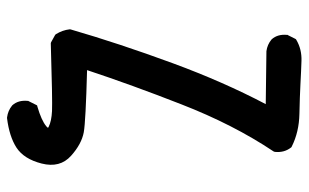

<svg xmlns="http://www.w3.org/2000/svg" viewBox="-184 -567 868 540"><g transform="rotate(90 250.0 -297.0)"><path d="M310.5 117.2Q291 114.7 276.9 103L276.4 102.5L275.9 102.1Q261.2 85.4 263.7 59.6V57.6L264.6 56.2L274.4 36.6L276.4 32.7L280.3 31.7Q318.4 20.5 334.5 7.3Q338.4 4.4 339.4 2Q338.9 1.5 338.1 1Q337.4 0.5 336.4 0Q320.8 -7.8 292.5 -9.3Q262.7 -10.7 104 -5.9H101.1L98.6 -6.8L79.1 -17.6L77.1 -19L75.7 -21Q64.9 -38.6 62.5 -58.6V-60.5L63 -62.5Q102.1 -197.3 157.7 -348.6Q210.4 -491.7 272.9 -610.4L125 -612.3H124.5H124Q105.5 -614.7 91.3 -626.5L90.8 -627L90.3 -627.4Q75.7 -644 78.1 -669.9V-671.9L79.1 -673.3L88.9 -692.9L90.3 -695.3L92.8 -696.8Q118.7 -711.9 150.9 -710.9Q165.5 -710.4 181.9 -709.7Q198.2 -709 216.3 -708Q252.4 -706.1 300.3 -705.1Q351.1 -704.1 392.1 -683.6L394 -682.6L395.5 -680.7Q409.7 -662.1 407.2 -636.7L406.7 -634.3L405.8 -632.3Q330.1 -519 273.4 -373Q218.8 -233.4 177.2 -107.9Q321.8 -104 352.1 -98.6Q385.3 -92.3 418 -63Q453.1 -31.7 439.9 20Q427.2 69.8 395 90.8Q363.8 110.8 312.5 117.2H311.5Z"/></g></svg>

Font: NaikaiFont
Style: Bold
Weight: 700
Version: Version 1.89